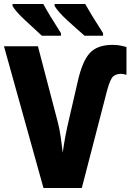

<svg xmlns="http://www.w3.org/2000/svg" viewBox="-38 -947 658 967"><path d="M181 0H374L502 -494Q518 -551 533 -563Q548 -575 571 -575Q579 -575 586 -573.5Q593 -572 599 -570V-710Q586 -714 568.5 -717.5Q551 -721 528 -721Q452 -721 414 -679.5Q376 -638 353 -534L310 -348Q298 -298 290 -254Q282 -210 278 -178Q275 -207 268.5 -252.5Q262 -298 253 -332L153 -714H-18ZM388 -767H481V-780Q420 -875 391 -927H237V-917Q254 -888 299 -846.5Q344 -805 388 -767ZM173 -767H269V-780Q211 -870 180 -927H25V-917Q41 -889 88.5 -845Q136 -801 173 -767Z"/></svg>

Font: Noto Sans Mono Extra
Style: Regular
Weight: 800
Designer: Monotype Design Team
Foundry: Monotype Imaging Inc.
Version: Version 1.900